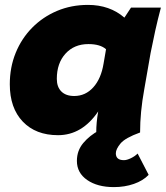

<svg xmlns="http://www.w3.org/2000/svg" viewBox="-20 -541 677 784"><path d="M217 11Q126 11 73 -44.5Q20 -100 20 -197Q20 -266 44 -325Q68 -384 111.5 -428Q155 -472 213 -496.5Q271 -521 339 -521Q428 -521 488 -469L515 -510H637Q624 -461 614 -416Q604 -371 595 -325L569 -176Q552 -83 552 0H373Q373 -41 381 -86Q315 11 217 11ZM283 -149Q329 -149 361 -184.5Q393 -220 403 -282L413 -340Q389 -361 341 -361Q283 -361 247.5 -322Q212 -283 212 -219Q212 -186 230.5 -167.5Q249 -149 283 -149ZM445 223Q378 223 336 194Q294 165 294 116Q294 74 320 43Q346 12 385.5 -9Q425 -30 466 -41L552 0Q491 22 472 45Q453 68 453 85Q453 113 486 113Q498 113 514.5 105Q531 97 542 86L587 173Q564 197 526.5 210Q489 223 445 223Z"/></svg>

Font: Livvic Black
Style: Italic
Weight: 900
Italic angle: -10°
Designer: Jacques Le Bailly, Baron von Fonthausen
Version: Version 1.001; ttfautohint (v1.8.2)